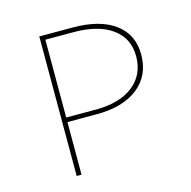

<svg xmlns="http://www.w3.org/2000/svg" viewBox="-76 -535 607 610"><g transform="rotate(-15 227.5 -229.5)"><path d="M214 -459Q303 -459 352.5 -422.5Q402 -386 402 -320Q402 -251 352.5 -212Q303 -173 216 -173H120V0H104V-459ZM217 -188Q296 -188 340.5 -223Q385 -258 385 -319Q385 -378 339.5 -411Q294 -444 212 -444H120V-188Z"/></g></svg>

Font: EauTestSC Thin
Style: Regular
Weight: 250
Designer: Christian Thalmann (Catharsis Fonts)
Version: Version 0.001;PS 000.001;hotconv 1.0.88;makeotf.lib2.5.64775